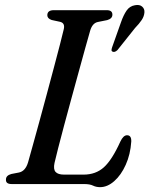

<svg xmlns="http://www.w3.org/2000/svg" viewBox="-20 -741 602 773"><path d="M318.5 0H27Q2.5 0 4 -18.5Q4 -34.5 25.5 -40.5L56.5 -46.5Q82.5 -52 93 -87.5Q99.5 -111 111.5 -153.8Q123.5 -196.5 138 -249.8Q152.5 -303 167.8 -359.8Q183 -416.5 197 -469Q211 -521.5 221.5 -562.2Q232 -603 237 -624.5Q242 -648 222.5 -653L188 -660.5Q170.5 -666.5 170.5 -679.5Q170.5 -700 196.5 -700H410Q432.5 -700 432.5 -682Q432.5 -666 411.5 -660L374 -652.5Q352 -648 343 -617.5Q335.5 -592 323.5 -548.5Q311.5 -505 296.8 -451.5Q282 -398 266.8 -342Q251.5 -286 237.8 -234.8Q224 -183.5 214 -144Q204 -104.5 199.5 -85Q194 -59.5 203.8 -48.8Q213.5 -38 238 -38H316.5Q365.5 -38 398.2 -67.5Q431 -97 464.5 -171Q476.5 -196.5 491.5 -196.5Q509.5 -196.5 508.5 -171Q505 -119 486.2 -77.5Q467.5 -36 440 -11.8Q412.5 12.5 383 12.5Q367 12.5 354.2 6.2Q341.5 0 318.5 0ZM467 -651Q477 -680 489.5 -698.2Q502 -716.5 523.5 -720Q542 -723.5 552.2 -714.5Q562.5 -705.5 561.5 -691.5Q560.5 -675.5 550.5 -660.5Q540.5 -645.5 523.5 -628L453 -539.5Q442 -529 433.5 -533Q428.5 -535 429 -540Q429.5 -545 431.5 -551Z"/></svg>

Font: Fraunces 72pt S050
Style: Italic
Weight: 400
Italic angle: -16°
Version: Version 1.000; ttfautohint (v1.8.3)